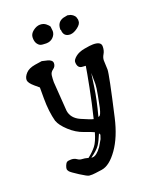

<svg xmlns="http://www.w3.org/2000/svg" viewBox="-145 -676 753 944"><g transform="rotate(-20 231.5 -204.5)"><path d="M307.1 -499H307.6C319.7 -499.7 332.5 -505.2 346.2 -515.6C359.9 -526 366.7 -536.3 366.7 -546.4V-557.1H365.7C364.7 -570.8 356.4 -581.2 340.8 -588.4L324.7 -592.3L302.2 -587.9C279.5 -581.1 268.1 -564.9 268.1 -539.6V-536.1H270C270.7 -511.4 283 -499 307.1 -499ZM230.5 -544.4 228 -568.4C226.1 -572.6 220.9 -578.1 212.6 -585C204.3 -591.8 194.1 -595.2 181.9 -595.2C169.7 -595.2 157.4 -590.4 145 -580.8C132.6 -571.2 126.5 -559.9 126.5 -546.9C126.5 -533.9 128.8 -523.7 133.5 -516.4C138.3 -509 143.5 -504.2 149.2 -501.7C154.9 -499.3 165.1 -498 179.9 -498C194.7 -498 206.9 -502.8 216.3 -512.2C225.7 -521.6 230.5 -532.4 230.5 -544.4ZM202.1 106.4C199.9 106.4 197.8 106.3 195.8 106C220.2 88.7 236.7 73.4 245.4 60.1C254 46.7 262.9 28.8 272 6.3L276.4 14.6L269.5 35.6L249.5 69.8C231.9 94.2 216.1 106.4 202.1 106.4ZM318.8 -110.4C315.6 -97.3 312.7 -88.1 310.1 -82.5C307.5 -77 305.2 -73.7 303.2 -72.8C301.3 -71.8 299.2 -71 296.9 -70.3C311.5 -124.7 321.9 -172.9 327.9 -215.1C333.9 -257.2 337.2 -280.9 337.9 -286.1V-279.8L338.4 -229.5V-227.5C338.4 -217.4 335.9 -199.2 331.1 -172.9C325.8 -144.2 321.8 -123.4 318.8 -110.4ZM27.3 -360.4C28 -350.6 36.8 -338.5 53.7 -324.2L76.2 -305.2V-248C76.2 -201.8 81.1 -160.6 90.8 -124.5H91.3C96.8 -108.2 110.7 -89.8 132.8 -69.3C154.9 -48.8 178.6 -34.3 203.9 -25.6C229.1 -17 246.1 -10.4 254.9 -5.9C246.1 24.7 236.3 46.9 225.6 60.5C214.8 74.2 200.5 88.1 182.6 102.1C169.6 98.5 159 96.7 150.9 96.7C142.7 96.7 134.8 93.9 127 88.4C119.1 82.8 109.9 80.1 99.1 80.1C88.4 80.1 81.1 81.4 77.1 84C73.2 86.6 69.8 91.5 66.9 98.6C64 105.8 62.5 111.7 62.5 116.2C62.5 120.8 64.6 125.6 68.8 130.6C73.1 135.7 87.2 145.9 111.3 161.4C135.4 176.8 150.4 184.7 156.2 185.1C162.1 185.4 167.6 185.5 172.9 185.5C178.1 185.5 194.8 183.5 223.1 179.4C251.5 175.4 279.6 153.6 307.6 114C335.6 74.5 356.8 23.1 371.1 -40C403 -179.4 418.9 -257.5 418.9 -274.4L417 -322.3C417 -332 420.1 -342 426.3 -352.3C432.5 -362.5 435.5 -374.8 435.5 -389.2V-390.1C435.5 -406.7 421.5 -415 393.6 -415C384.1 -415 369 -413.2 348.1 -409.4C327.3 -405.7 311 -398.9 299.3 -389.2C287.6 -379.4 281.7 -370.8 281.7 -363.3C281.7 -340.5 291.2 -329.1 310.1 -329.1L324.7 -328.1C321.8 -308.6 315.3 -273.4 305.4 -222.4C295.5 -171.5 284.2 -120.1 271.5 -68.4C260.4 -71 240.1 -78.9 210.4 -92C180.8 -105.2 164.1 -125.5 160.2 -152.8L149.4 -306.2C149.4 -318.5 150.1 -330.1 151.4 -340.8C152.7 -351.6 158.1 -360.3 167.7 -366.9C177.3 -373.6 182.1 -382.6 182.1 -393.8C182.1 -405 173.7 -412.8 157 -417.2C140.2 -421.6 130.8 -423.8 128.7 -423.8C126.5 -423.8 114.3 -422 92 -418.2C69.7 -414.5 53.4 -406.9 43 -395.5C32.6 -384.1 27.3 -373.2 27.3 -362.8Z"/></g></svg>

Font: Drukaatie burti
Style: Regular
Weight: 400
Version: Version 0.14.4